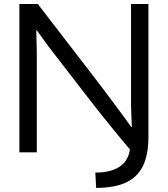

<svg xmlns="http://www.w3.org/2000/svg" viewBox="-20 -752 829 948"><path d="M454.6 175.8 450.7 100.1Q527.3 100.1 570.8 70.8Q614.3 41.5 621.1 -14.6Q607.4 -30.3 581.5 -61.5Q555.7 -92.8 525.1 -130.4Q494.6 -168 466.8 -203.1Q439 -238.3 421.4 -261.2L219.2 -522.9L161.6 -602.5H159.2L161.6 -494.1V0H75.7V-732.4H166.5L465.8 -343.8Q482.4 -321.8 506.3 -290Q530.3 -258.3 554.9 -225.1Q579.6 -191.9 599.4 -164.8Q619.1 -137.7 627.9 -125H630.9L627 -229.5V-732.4H712.9V-75.7Q712.9 11.7 685.8 67.4Q658.7 123 601.6 149.4Q544.4 175.8 454.6 175.8Z"/></svg>

Font: Kumbh Sans
Style: Regular
Weight: 400
Version: Version 1.005